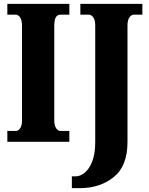

<svg xmlns="http://www.w3.org/2000/svg" viewBox="-20 -734 770 994"><path d="M18 -56H62Q74 -56 84 -69.5Q94 -83 94 -109V-601Q94 -630 84 -644Q74 -658 62 -658H18V-714H339V-658H293Q277 -658 269 -644.5Q261 -631 261 -600V-110Q261 -85 270.5 -70.5Q280 -56 293 -56H339V0H18ZM352 179H372Q394 179 417.5 161Q441 143 457 103Q473 63 473 2V-603Q473 -630 463 -644Q453 -658 441 -658H396V-714H717V-658H673Q660 -658 650 -644Q640 -630 640 -601V1Q640 126 568.5 183Q497 240 394 240H352Z"/></svg>

Font: Noto Serif CondBlack
Style: Regular
Weight: 900
Width: 3
Designer: Monotype Design Team
Foundry: Monotype Imaging Inc.
Version: Version 1.001